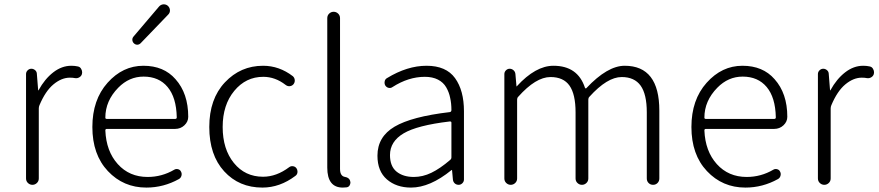

<svg xmlns="http://www.w3.org/2000/svg" viewBox="-20 -849 4036 882"><path d="M99.6 -29.3V-508.8Q99.6 -518.6 106.9 -525.9Q114.3 -533.2 124 -533.2Q133.8 -533.2 141.6 -526.4Q149.4 -519.5 149.4 -508.8L155.3 -434.6Q155.3 -433.6 156.2 -433.6Q157.2 -433.6 157.2 -434.6Q185.5 -486.3 224.6 -516.6Q263.7 -546.9 307.6 -546.9Q324.2 -546.9 336.9 -543.9Q348.6 -542 353.5 -531.2Q357.4 -524.4 357.4 -516.6Q357.4 -512.7 356.4 -508.8Q353.5 -499 344.2 -493.7Q335 -488.3 324.2 -490.2Q315.4 -492.2 300.8 -492.2Q262.7 -492.2 225.6 -461.4Q188.5 -430.7 161.1 -365.2Q158.2 -358.4 158.2 -350.6V-29.3Q158.2 -16.6 149.4 -8.3Q140.6 0 128.9 0Q117.2 0 108.4 -8.3Q99.6 -16.6 99.6 -29.3Z M652.3 12.7Q546.9 12.7 475.6 -63Q404.3 -138.7 404.3 -265.6Q404.3 -390.6 474.1 -468.8Q543.9 -546.9 638.7 -546.9Q732.4 -546.9 786.1 -485.4Q844.7 -419.9 844.7 -312.5Q844.7 -290 827.1 -273.4Q809.6 -256.8 784.2 -256.8H470.7Q463.9 -256.8 463.9 -250Q467.8 -154.3 521 -95.2Q574.2 -36.1 658.2 -36.1Q723.6 -36.1 780.3 -69.3Q788.1 -74.2 797.9 -71.8Q807.6 -69.3 811.5 -60.5Q816.4 -51.8 813.5 -41.5Q810.5 -31.2 801.8 -26.4Q731.4 12.7 652.3 12.7ZM463.9 -308.6Q463.9 -302.7 470.7 -302.7H784.2Q792 -302.7 792 -309.6Q792 -310.5 792 -310.5Q790 -401.4 750 -449.2Q710 -497.1 639.6 -497.1Q573.2 -497.1 523.4 -446.3Q463.9 -385.7 463.9 -308.6ZM626 -650.4Q619.1 -643.6 610.4 -643.6Q601.6 -643.6 594.7 -650.4Q587.9 -657.2 587.9 -667Q587.9 -674.8 593.8 -681.6L710.9 -819.3Q718.8 -828.1 730.5 -829.1Q731.4 -829.1 732.4 -829.1Q743.2 -829.1 751 -822.3Q760.7 -813.5 760.7 -800.8Q760.7 -790 752.9 -782.2Z M1185.5 12.7Q1078.1 12.7 1009.8 -62Q941.4 -136.7 941.4 -265.6Q941.4 -394.5 1013.2 -470.7Q1085 -546.9 1188.5 -546.9Q1262.7 -546.9 1325.2 -499Q1333 -492.2 1334 -481.4Q1335 -470.7 1328.1 -461.9Q1321.3 -454.1 1311 -453.1Q1300.8 -452.1 1292 -459Q1244.1 -496.1 1189.5 -496.1Q1109.4 -496.1 1056.2 -431.6Q1002.9 -367.2 1002.9 -265.6Q1002.9 -164.1 1054.2 -100.6Q1105.5 -37.1 1188.5 -37.1Q1250 -37.1 1308.6 -81.1Q1316.4 -86.9 1326.2 -85.4Q1335.9 -84 1341.8 -76.2Q1346.7 -69.3 1346.7 -60.5Q1346.7 -47.9 1336.9 -41Q1265.6 12.7 1185.5 12.7Z M1554.7 12.7Q1483.4 12.7 1483.4 -79.1V-765.6Q1483.4 -778.3 1492.2 -786.6Q1501 -794.9 1512.7 -794.9Q1524.4 -794.9 1533.2 -786.6Q1542 -778.3 1542 -765.6V-73.2Q1542 -56.6 1547.4 -47.9Q1552.7 -39.1 1561.5 -37.1Q1585.9 -33.2 1588.9 -15.6Q1589.8 -13.7 1589.8 -10.7Q1589.8 -3.9 1585.9 2.9Q1581.1 10.7 1571.3 11.7Q1563.5 12.7 1554.7 12.7Z M1868.2 12.7Q1800.8 12.7 1757.3 -24.9Q1713.9 -62.5 1713.9 -133.8Q1713.9 -220.7 1792.5 -267.1Q1871.1 -313.5 2045.9 -334Q2053.7 -335 2053.7 -343.8Q2053.7 -374 2047.9 -399.4Q2043 -424.8 2029.8 -447.8Q2016.6 -470.7 1991.7 -483.4Q1966.8 -496.1 1931.6 -496.1Q1856.4 -496.1 1783.2 -449.2Q1775.4 -443.4 1765.6 -445.3Q1755.9 -447.3 1750 -456.1Q1745.1 -464.8 1747.1 -475.1Q1749 -485.4 1757.8 -490.2Q1850.6 -546.9 1939.5 -546.9Q2029.3 -546.9 2070.3 -490.2Q2111.3 -433.6 2111.3 -337.9V-24.4Q2111.3 -14.6 2104 -7.3Q2096.7 0 2086.9 0Q2076.2 0 2068.8 -6.8Q2061.5 -13.7 2060.5 -24.4L2056.6 -67.4Q2056.6 -68.4 2055.7 -68.4Q2054.7 -68.4 2053.7 -67.4Q1955.1 12.7 1868.2 12.7ZM1880.9 -36.1Q1921.9 -36.1 1961.4 -55.2Q2001 -74.2 2047.9 -114.3Q2053.7 -119.1 2053.7 -126V-285.2Q2053.7 -291 2047.9 -291Q2046.9 -291 2045.9 -291Q1896.5 -273.4 1834 -236.3Q1771.5 -199.2 1771.5 -136.7Q1771.5 -85 1801.8 -60.5Q1832 -36.1 1880.9 -36.1Z M2296.9 -29.3V-508.8Q2296.9 -518.6 2304.2 -525.9Q2311.5 -533.2 2321.3 -533.2Q2331.1 -533.2 2338.9 -526.4Q2346.7 -519.5 2347.7 -508.8L2352.5 -453.1Q2352.5 -452.1 2353.5 -452.1Q2354.5 -452.1 2354.5 -453.1Q2440.4 -546.9 2522.5 -546.9Q2633.8 -546.9 2667 -446.3Q2668 -443.4 2670.4 -442.9Q2672.9 -442.4 2673.8 -444.3Q2770.5 -546.9 2849.6 -546.9Q3008.8 -546.9 3008.8 -340.8V-29.3Q3008.8 -16.6 3000.5 -8.3Q2992.2 0 2980 0Q2967.8 0 2959.5 -8.3Q2951.2 -16.6 2951.2 -29.3V-333Q2951.2 -416 2922.9 -455.6Q2894.5 -495.1 2835.9 -495.1Q2769.5 -495.1 2687.5 -404.3Q2682.6 -399.4 2682.6 -391.6V-29.3Q2682.6 -16.6 2673.8 -8.3Q2665 0 2653.3 0Q2641.6 0 2632.8 -8.3Q2624 -16.6 2624 -29.3V-333Q2624 -416 2596.2 -455.6Q2568.4 -495.1 2508.8 -495.1Q2441.4 -495.1 2360.4 -404.3Q2355.5 -399.4 2355.5 -391.6V-29.3Q2355.5 -16.6 2346.7 -8.3Q2337.9 0 2326.2 0Q2314.5 0 2305.7 -8.3Q2296.9 -16.6 2296.9 -29.3Z M3404.3 12.7Q3298.8 12.7 3227.5 -63Q3156.2 -138.7 3156.2 -265.6Q3156.2 -390.6 3226.1 -468.8Q3295.9 -546.9 3390.6 -546.9Q3484.4 -546.9 3538.1 -485.4Q3596.7 -419.9 3596.7 -312.5Q3596.7 -290 3579.1 -273.4Q3561.5 -256.8 3536.1 -256.8H3222.7Q3215.8 -256.8 3215.8 -250Q3219.7 -154.3 3272.9 -95.2Q3326.2 -36.1 3410.2 -36.1Q3475.6 -36.1 3532.2 -69.3Q3540 -74.2 3549.8 -71.8Q3559.6 -69.3 3563.5 -60.5Q3568.4 -51.8 3565.4 -41.5Q3562.5 -31.2 3553.7 -26.4Q3483.4 12.7 3404.3 12.7ZM3215.8 -308.6Q3215.8 -302.7 3222.7 -302.7H3536.1Q3543.9 -302.7 3543.9 -309.6Q3543.9 -310.5 3543.9 -310.5Q3542 -401.4 3502 -449.2Q3461.9 -497.1 3391.6 -497.1Q3325.2 -497.1 3275.4 -446.3Q3215.8 -385.7 3215.8 -308.6Z M3737.3 -29.3V-508.8Q3737.3 -518.6 3744.6 -525.9Q3752 -533.2 3761.7 -533.2Q3771.5 -533.2 3779.3 -526.4Q3787.1 -519.5 3787.1 -508.8L3793 -434.6Q3793 -433.6 3793.9 -433.6Q3794.9 -433.6 3794.9 -434.6Q3823.2 -486.3 3862.3 -516.6Q3901.4 -546.9 3945.3 -546.9Q3961.9 -546.9 3974.6 -543.9Q3986.3 -542 3991.2 -531.2Q3995.1 -524.4 3995.1 -516.6Q3995.1 -512.7 3994.1 -508.8Q3991.2 -499 3981.9 -493.7Q3972.7 -488.3 3961.9 -490.2Q3953.1 -492.2 3938.5 -492.2Q3900.4 -492.2 3863.3 -461.4Q3826.2 -430.7 3798.8 -365.2Q3795.9 -358.4 3795.9 -350.6V-29.3Q3795.9 -16.6 3787.1 -8.3Q3778.3 0 3766.6 0Q3754.9 0 3746.1 -8.3Q3737.3 -16.6 3737.3 -29.3Z"/></svg>

Font: Gen Jyuu Gothic Light
Style: Regular
Weight: 200
Designer: [Source Han Sans]
Ryoko NISHIZUKA  (kana & ideographs); Paul D. Hunt (Latin, Greek & Cyrillic); Wenlong ZHANG  (bopomofo
Version: Version 1.002.20150607